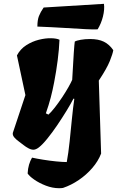

<svg xmlns="http://www.w3.org/2000/svg" viewBox="-20 -784 621 1018"><path d="M293.5 213.9Q258.3 213.9 222.9 200.2Q187.5 186.5 161.4 168.2Q135.3 149.9 126.5 135.7Q127.9 109.4 134 88.9Q140.1 68.4 149.9 51.8Q173.8 57.1 208.7 62.7Q243.7 68.4 278.1 71.8Q312.5 75.2 334 75.2Q342.8 27.8 349.1 -33Q355.5 -93.8 361.3 -153.8Q367.2 -213.9 374 -259.8L369.6 -261.2Q356.4 -235.4 333.5 -197.8Q310.5 -160.2 283.9 -120.8Q257.3 -81.5 231.4 -49.6Q205.6 -17.6 186 -2.4Q177.7 3.9 171.1 6.6Q164.6 9.3 158.7 9.8Q146.5 10.3 131.8 2.7Q117.2 -4.9 104.5 -15.1Q96.7 -22 82.3 -32Q67.9 -42 56.9 -54.2Q45.9 -66.4 47.9 -79.1L114.7 -279.8L69.8 -490.2Q87.9 -524.4 119.4 -544.4Q150.9 -564.5 186 -573.2Q221.2 -582 251 -581.3Q280.8 -580.6 295.4 -573.2Q293.5 -524.4 285.9 -464.8Q278.3 -405.3 267.1 -347.7Q259.3 -306.2 249 -266.8Q238.8 -227.5 223.1 -183.1L236.8 -176.3Q251.5 -189.5 270.8 -214.1Q290 -238.8 309.1 -267.3Q328.1 -295.9 342.5 -321.3Q356.9 -346.7 362.8 -360.8Q368.2 -459 371.3 -505.1Q374.5 -551.3 376.5 -563.5Q384.8 -568.8 407.7 -573Q430.7 -577.1 458 -577.1Q501.5 -577.1 530.5 -563Q559.6 -548.8 580.6 -518.1Q578.1 -500 562.3 -460.4Q546.4 -420.9 503.9 -356.9L516.1 30.3Q500.5 70.8 469.2 106.9Q438 143.1 397.7 170.4Q357.4 197.8 314 212.4Q304.7 213.9 293.5 213.9ZM178.2 -643.1Q178.2 -677.7 186.5 -699Q194.8 -720.2 211.4 -744.1L531.2 -763.7Q535.2 -733.9 525.9 -696.5Q516.6 -659.2 497.6 -628.4Q480.5 -627 433.8 -629.4Q387.2 -631.8 321 -636Q254.9 -640.1 178.2 -643.1Z"/></svg>

Font: Fruktur
Style: Italic
Weight: 400
Italic angle: -8°
Designer: Viktoriya Grabowska, Eben Sorkin
Foundry: Viktoriya Grabowska
Version: Version 1.008; ttfautohint (v1.8.4.7-5d5b)